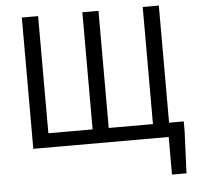

<svg xmlns="http://www.w3.org/2000/svg" viewBox="-61 -795 1098 1068"><g transform="rotate(-5 488.0 -261.5)"><path d="M100 0H856V210H937L947 -23V-79H865V-733H775V-79H528V-733H438V-79H191V-733H100Z"/></g></svg>

Font: Kinto Sans
Style: Regular
Weight: 400
Designer: Authors: Ryoko NISHIZUKA  (kana & ideographs); Paul D. Hunt (Latin, Greek & Cyrillic); Wenlong ZHANG  (bopomofo); Sandol
Foundry: Adobe Systems Incorporated, ookami Inc.
Version: Version 0.001